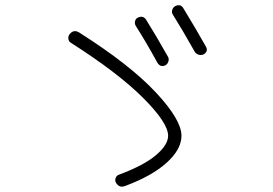

<svg xmlns="http://www.w3.org/2000/svg" viewBox="-20 -758 1040 731"><path d="M249 -595.7Q241.2 -600.6 240.2 -610.8Q239.3 -621.1 245.1 -627.9Q260.7 -647.5 282.2 -633.8Q474.6 -511.7 572.8 -406.7Q670.9 -301.8 670.9 -241.2Q670.9 -189.5 614.7 -138.7Q558.6 -87.9 456.1 -49.8Q433.6 -41 420.9 -63.5Q417 -71.3 420.4 -80.6Q423.8 -89.8 432.6 -92.8Q529.3 -128.9 574.7 -168Q620.1 -207 620.1 -241.2Q620.1 -290 524.9 -385.3Q429.7 -480.5 249 -595.7ZM503.9 -690.4Q525.4 -701.2 537.1 -681.6Q573.2 -624 620.1 -541Q624 -533.2 621.1 -523.9Q618.2 -514.6 610.4 -509.8Q590.8 -500 579.1 -519.5Q535.2 -599.6 497.1 -659.2Q492.2 -667 494.1 -676.8Q496.1 -686.5 503.9 -690.4ZM646.5 -734.4Q668 -745.1 678.7 -725.6Q724.6 -650.4 763.7 -581.1Q774.4 -562.5 754.9 -550.8Q746.1 -546.9 736.3 -549.8Q726.6 -552.7 721.7 -560.5Q673.8 -645.5 637.7 -703.1Q632.8 -710.9 635.7 -720.2Q638.7 -729.5 646.5 -734.4Z"/></svg>

Font: Rounded-X Mgen+ 2m light
Style: Regular
Weight: 200
Designer: [Source Han Sans]
Ryoko NISHIZUKA  (kana & ideographs); Paul D. Hunt (Latin, Greek & Cyrillic); Wenlong ZHANG  (bopomofo
Version: Version 1.059.20150602